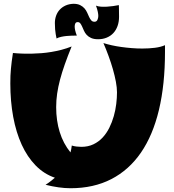

<svg xmlns="http://www.w3.org/2000/svg" viewBox="-20 -954 913 1008"><path d="M846.2 -681.2Q846.2 -510.3 814.5 -377.2Q782.7 -244.1 720 -152.8Q657.2 -61.5 564.5 -13.7Q471.7 34.2 350.1 34.2Q319.8 34.2 287.1 29.5Q254.4 24.9 219.2 16.1Q226.1 11.7 233.9 6.3Q240.7 1.5 249.5 -5.4Q258.3 -12.2 268.1 -21Q210.9 -40.5 167.2 -85.2Q123.5 -129.9 94 -194.3Q64.5 -258.8 49.3 -340.6Q34.2 -422.4 34.2 -516.1Q34.2 -538.1 34.9 -556.4Q35.6 -574.7 37.4 -593Q39.1 -611.3 41.5 -631.1Q43.9 -650.9 47.9 -675.8Q97.7 -670.9 149.9 -672.4Q172.4 -672.9 197.5 -674.8Q222.7 -676.8 249.3 -681.2Q275.9 -685.5 303 -692.6Q330.1 -699.7 356 -710Q335.4 -659.2 320.3 -616.5Q305.2 -573.7 295.2 -535.9Q285.2 -498 280 -462.6Q274.9 -427.2 274.9 -391.1Q274.9 -320.8 293.5 -260.7Q312 -200.7 350.1 -153.8Q352.5 -162.1 354 -171.1Q355.5 -180.2 356.9 -189.9Q369.6 -186 382.3 -184.6Q395 -183.1 407.2 -183.1Q442.4 -183.1 470.2 -196.3Q498 -209.5 518.8 -231.9Q539.6 -254.4 554 -283.4Q568.4 -312.5 577.4 -344.2Q586.4 -376 590.3 -408.2Q594.2 -440.4 594.2 -469.2Q594.2 -493.7 588.4 -524.9Q582.5 -556.2 572.8 -590.3Q563 -624.5 550 -659.9Q537.1 -695.3 522.9 -728Q542.5 -721.7 566.7 -716.3Q590.8 -710.9 617.4 -707.3Q644 -703.6 671.9 -701.4Q699.7 -699.2 727.1 -699.2Q762.2 -699.2 793.2 -703.1Q824.2 -707 846.2 -716.8ZM605 -866.2Q605 -839.4 597.2 -817.6Q589.4 -795.9 575.2 -780.5Q561 -765.1 540.5 -756.6Q520 -748 495.1 -748Q472.7 -748 458.3 -754.6Q443.8 -761.2 434.8 -771.2Q425.8 -781.2 420.7 -793Q415.5 -804.7 411.1 -814.7Q406.7 -824.7 401.6 -831.3Q396.5 -837.9 388.2 -837.9Q378.9 -837.9 375.5 -831.1Q372.1 -824.2 372.1 -814.9Q372.1 -806.6 374.5 -795.2Q377 -783.7 383.3 -767.1Q372.1 -767.1 358.2 -766.8Q344.2 -766.6 329.8 -765.1Q315.4 -763.7 301.5 -760.7Q287.6 -757.8 276.9 -752Q274.4 -762.2 272.5 -774.9Q270.5 -785.6 269.3 -800.5Q268.1 -815.4 268.1 -833Q268.1 -853 274.4 -871.1Q280.8 -889.2 293.2 -902.8Q305.7 -916.5 323.7 -924.8Q341.8 -933.1 365.2 -934.1Q387.2 -934.1 401.1 -927Q415 -919.9 423.8 -909.7Q432.6 -899.4 438 -887Q443.4 -874.5 448.2 -864.3Q453.1 -854 459.2 -846.9Q465.3 -839.8 476.1 -839.8Q486.8 -839.8 491.5 -849.6Q496.1 -859.4 496.1 -870.1Q496.1 -878.9 493.4 -892.3Q490.7 -905.8 483.9 -924.3Q495.6 -919.9 510.5 -918.9Q525.4 -918 541.5 -918.9Q557.6 -919.9 573.7 -922.1Q589.8 -924.3 604 -927.2Q604 -918 604.5 -907.7Q604.5 -898.9 604.7 -888.2Q605 -877.4 605 -866.2Z"/></svg>

Font: Shojumaru
Style: Regular
Weight: 400
Version: Version 1.001